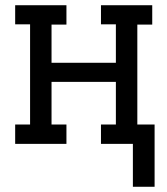

<svg xmlns="http://www.w3.org/2000/svg" viewBox="-20 -550 640 734"><path d="M571 164H488V0H366V-74H423V-237H177V-74H234V0H38V-74H95V-457H38V-530H234V-456H177V-310H423V-457H366V-530H562V-456H505V-74H571Z"/></svg>

Font: Iosevka Curly Slab Extended
Style: Regular
Weight: 400
Width: 7
Monospace: yes
Designer: Belleve Invis
Foundry: Belleve Invis
Version: Version 11.1.0; ttfautohint (v1.8.3)